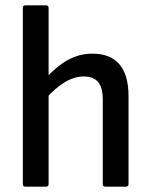

<svg xmlns="http://www.w3.org/2000/svg" viewBox="-20 -703 570 723"><path d="M377 0Q367 0 367 -10V-329Q367 -373 349.5 -394Q332 -415 295 -415Q260 -415 224 -393.5Q188 -372 150 -329L146 -402Q175 -434 203.5 -456Q232 -478 262.5 -489.5Q293 -501 328 -501Q395 -501 429.5 -461Q464 -421 464 -341V-10Q464 0 454 0ZM75 0Q66 0 66 -10V-673Q66 -683 75 -683H153Q163 -683 163 -673V-10Q163 0 153 0Z"/></svg>

Font: Sofia Sans Semi Condensed SemiBold
Style: Regular
Weight: 600
Designer: Botio Nikoltchev, Ani Petrova
Foundry: lettersoup
Version: Version 4.100